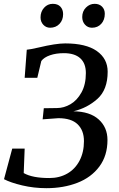

<svg xmlns="http://www.w3.org/2000/svg" viewBox="-20 -978 622 1004"><path d="M184 -730Q272 -751 321 -751Q430 -751 486.5 -711Q543 -671 543 -603Q543 -509 489.5 -461Q436 -413 364 -396Q450 -395 496 -353.5Q542 -312 542 -246Q542 -164 499.5 -107Q457 -50 384.5 -22Q312 6 223 6Q157 6 96 -8.5Q35 -23 1 -41L44 -201H109L104 -73Q149 -47 238 -47Q291 -47 332 -70.5Q373 -94 396 -138Q419 -182 419 -240Q419 -296 386 -328Q353 -360 285 -360L203 -354L209 -412L278 -413Q314 -413 348.5 -433Q383 -453 406 -494.5Q429 -536 429 -596Q429 -647 399.5 -673.5Q370 -700 314 -700Q273 -700 241.5 -689Q210 -678 196 -659L175 -571H109L120 -718Q136 -719 184 -730ZM192 -887Q192 -917 210.5 -937.5Q229 -958 256 -958Q282 -958 296 -943Q310 -928 310 -904Q310 -873 291 -853Q272 -833 242 -833Q221 -833 206.5 -848.5Q192 -864 192 -887ZM410 -889Q410 -919 429.5 -938.5Q449 -958 475 -958Q499 -958 513.5 -943.5Q528 -929 528 -906Q528 -874 509.5 -853.5Q491 -833 461 -833Q439 -833 424.5 -849Q410 -865 410 -889Z"/></svg>

Font: Koeln Type Serif
Style: Italic
Weight: 400
Italic angle: -8°
Designer: Eben Sorkin
Foundry: Eben Sorkin
Version: Version 2.002